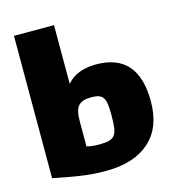

<svg xmlns="http://www.w3.org/2000/svg" viewBox="-119 -908 929 1019"><g transform="rotate(-15 346.0 -398.5)"><path d="M342 11Q316 11 290 10Q264 9 230.5 5Q197 1 153.5 -6.5Q110 -14 51 -26V-808H271V-485Q298 -518 339 -533.5Q380 -549 432 -549Q663 -549 663 -285Q663 -141 578.5 -65.5Q494 10 342 11ZM339 -134Q372 -134 392.5 -139Q413 -144 424 -158.5Q435 -173 438.5 -199Q442 -225 442 -268Q442 -304 439 -327.5Q436 -351 427 -364Q418 -377 402.5 -382Q387 -387 362 -387Q312 -387 291.5 -364Q271 -341 271 -282V-142Q283 -138 299.5 -136Q316 -134 339 -134Z"/></g></svg>

Font: Plata Sans Black
Style: Regular
Weight: 900
Designer: Pablo Impallari, Andres Torresi, & Cristiano Sobral
Foundry: Pablo Impallari, Andres Torresi, & Cristiano Sobral
Version: Version 1.00;December 28, 2019;FontCreator 12.0.0.2547 64-bi